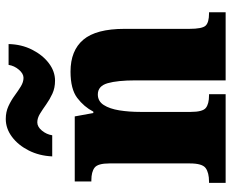

<svg xmlns="http://www.w3.org/2000/svg" viewBox="-90 -732 821 682"><g transform="rotate(-90 321.0 -390.5)"><path d="M13 0V-59H17Q49 -59 65.5 -71Q82 -83 82 -127V-413Q82 -454 67 -465.5Q52 -477 22 -477H18V-536H249L261 -470H266Q283 -503 314.5 -527Q346 -551 408 -551Q483 -551 521.5 -505.5Q560 -460 560 -359V-129Q560 -83 571.5 -71Q583 -59 615 -59H619V0H377V-320Q377 -384 367 -419Q357 -454 327 -454Q303 -454 289.5 -433Q276 -412 270.5 -377.5Q265 -343 265 -303V-124Q265 -82 279 -70.5Q293 -59 324 -59H328V0ZM376 -606Q350 -606 329.5 -615.5Q309 -625 291.5 -637.5Q274 -650 258.5 -659.5Q243 -669 228 -669Q212 -669 198.5 -652.5Q185 -636 182 -616H107Q109 -662 128 -699.5Q147 -737 176.5 -759Q206 -781 240 -781Q265 -781 285.5 -771.5Q306 -762 323 -749.5Q340 -737 355.5 -727.5Q371 -718 386 -718Q401 -718 415 -734.5Q429 -751 432 -771H506Q505 -725 486 -687.5Q467 -650 438 -628Q409 -606 376 -606Z"/></g></svg>

Font: Noto Serif Thai SemiCondensed Black
Style: Regular
Weight: 900
Width: 4
Designer: Monotype Design Team
Foundry: Monotype Imaging Inc.
Version: Version 2.002; ttfautohint (v1.8.4.7-5d5b)